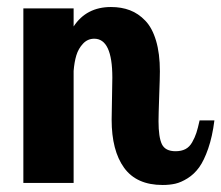

<svg xmlns="http://www.w3.org/2000/svg" viewBox="-20 -524 634 550"><path d="M301.8 -301.8Q301.8 -413.1 250 -413.1Q231 -413.1 217.8 -398.9Q204.6 -384.8 198.7 -365.5Q192.9 -346.2 190.9 -320.8V0H46.9V-500H190.9V-448.2Q227.5 -503.9 297.9 -503.9Q328.1 -503.9 352.3 -494.6Q376.5 -485.4 396.2 -464.8Q416 -444.3 427 -407.5Q438 -370.6 438 -319.8Q438 -302.2 436 -248Q434.1 -193.8 434.1 -176.8Q434.1 -130.9 443.8 -110.8Q453.6 -90.8 482.9 -90.8Q499.5 -90.8 511.2 -96.9Q522.9 -103 530.5 -116.5Q538.1 -129.9 542.5 -143.3Q546.9 -156.7 551.8 -179.2H594.2Q588.4 -132.8 576.4 -98.4Q564.5 -64 550.3 -44.4Q536.1 -24.9 517.3 -13.2Q498.5 -1.5 482.2 2.2Q465.8 5.9 445.8 5.9Q371.1 5.9 335.4 -43.5Q299.8 -92.8 299.8 -181.2Q299.8 -192.9 300.8 -240.7Q301.8 -288.6 301.8 -301.8Z"/></svg>

Font: Lobster Two
Style: Bold
Weight: 700
Designer: Pablo Impallari
Foundry: Pablo Impallari. www.impallari.com
Version: Version 1.006